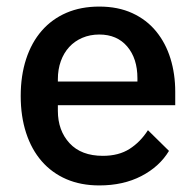

<svg xmlns="http://www.w3.org/2000/svg" viewBox="-20 -552 596 584"><path d="M282 12Q226 12 182 -7Q138 -26 107 -61.5Q76 -97 59.5 -147.5Q43 -198 43 -260Q43 -322 59.5 -372.5Q76 -423 107 -458.5Q138 -494 182 -513Q226 -532 282 -532Q339 -532 382.5 -512Q426 -492 455 -456.5Q484 -421 498.5 -374Q513 -327 513 -273V-232H156V-215Q156 -155 191.5 -116.5Q227 -78 293 -78Q341 -78 374 -99Q407 -120 430 -156L494 -93Q465 -45 410 -16.5Q355 12 282 12ZM282 -447Q254 -447 230.5 -437Q207 -427 190.5 -409Q174 -391 165 -366Q156 -341 156 -311V-304H398V-314Q398 -374 367 -410.5Q336 -447 282 -447Z"/></svg>

Font: IBMPlexSans-Medium
Style: Regular
Weight: 500
Designer: Mike Abbink, Paul van der Laan, Pieter van Rosmalen
Foundry: Bold Monday
Version: Version 3.1